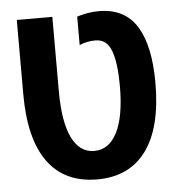

<svg xmlns="http://www.w3.org/2000/svg" viewBox="-47 -651 660 705"><g transform="rotate(-5 282.5 -298.5)"><path d="M284 9Q164 9 102 -76Q40 -161 40 -326V-600H171V-326Q171 -213 199.5 -154.5Q228 -96 282 -96Q336 -96 366 -154.5Q396 -213 396 -326Q396 -410 379.5 -455Q363 -500 321 -500Q304 -500 289.5 -497Q275 -494 262 -488V-593Q281 -599 301.5 -602.5Q322 -606 345 -606Q439 -605 483 -533.5Q527 -462 527 -326Q527 -161 464.5 -76Q402 9 284 9Z"/></g></svg>

Font: Noto Sans Hebrew Condensed SemiBold
Style: Regular
Weight: 600
Width: 3
Designer: Ben Nathan
Foundry: Google LLC
Version: Version 3.001; ttfautohint (v1.8.4.7-5d5b)